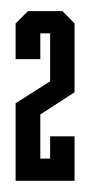

<svg xmlns="http://www.w3.org/2000/svg" viewBox="-20 -720 161 342"><path d="M112.8 -555.7 51.8 -516.1V-437.5H69.3V-477.1H112.8V-397.9H7.8V-536.1L69.3 -575.2V-660.6H51.8V-614.7H7.8V-678.2L29.8 -700.2H91.3L112.8 -678.2Z"/></svg>

Font: Silence
Style: Regular
Weight: 400
Designer: Lilo Joris
Foundry: Lilo Joris
Version: Version 1.035;Fontself Maker 3.5.7